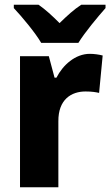

<svg xmlns="http://www.w3.org/2000/svg" viewBox="-20 -786 463 806"><path d="M153 -606H309C336 -650 391 -716 423 -752V-766H321C290 -746 263 -721 230 -689C198 -721 172 -745 142 -766H38V-752C72 -716 128 -649 153 -606ZM357 -560C296 -560 244 -513 217 -460H209L185 -550H64V0H225V-276C224 -370 281 -402 339 -402C366 -402 383 -399 396 -396L411 -553C396 -557 375 -560 357 -560Z"/></svg>

Font: Noto Sans Georgian SemiCondensed ExtraBold
Style: Regular
Weight: 800
Width: 4
Designer: Monotype Design Team, Akaki Razmadze
Foundry: Google LLC
Version: Version 2.005